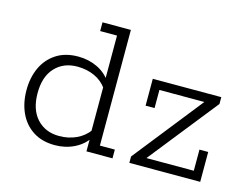

<svg xmlns="http://www.w3.org/2000/svg" viewBox="-85 -721 1126 869"><g transform="rotate(15 478.0 -286.5)"><path d="M231 10Q170 10 128 -17.5Q86 -45 64.5 -92Q43 -139 43 -198Q43 -257 64.5 -303.5Q86 -350 128 -377.5Q170 -405 231 -405Q280 -405 321.5 -385Q363 -365 387 -327L375 -332V-542H296V-583H429V-41H499V0H377V-65L387 -68Q363 -31 321.5 -10.5Q280 10 231 10ZM239 -35Q283 -35 319.5 -52Q356 -69 379 -101L375 -74V-319L379 -294Q356 -327 319.5 -343.5Q283 -360 239 -360Q174 -360 134.5 -317.5Q95 -275 95 -198Q95 -121 134.5 -78Q174 -35 239 -35ZM578 0V-30L848 -371L858 -354H624V-269H582V-395H903V-363L632 -22L627 -41H869V-140H910V0Z"/></g></svg>

Font: Rokkitt SemiBold Light
Style: Regular
Weight: 300
Version: Version 3.103